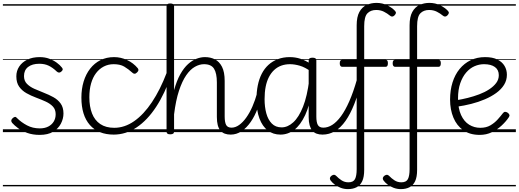

<svg xmlns="http://www.w3.org/2000/svg" viewBox="-20 -914 3588 1328"><path d="M254 19Q207 19 169 5.5Q131 -8 105 -27.5Q79 -47 64 -64Q57 -73 58 -81Q59 -89 68 -97Q77 -105 84 -105.5Q91 -106 98 -97Q127 -68 166.5 -47Q206 -26 255 -26Q289 -26 313.5 -38.5Q338 -51 351.5 -73Q365 -95 365 -124Q365 -157 345.5 -177.5Q326 -198 295 -212Q264 -226 229 -239Q194 -252 163 -269.5Q132 -287 112.5 -314.5Q93 -342 93 -386Q93 -424 113 -454Q133 -484 169 -501.5Q205 -519 254 -519Q291 -519 320.5 -508Q350 -497 372.5 -480.5Q395 -464 408 -447Q415 -439 413.5 -432Q412 -425 403 -418Q396 -412 388.5 -412Q381 -412 373 -419Q345 -446 317 -459.5Q289 -473 252 -473Q203 -473 174.5 -451Q146 -429 146 -388Q146 -355 166 -334.5Q186 -314 217 -300Q248 -286 283 -272.5Q318 -259 349 -242Q380 -225 399.5 -198Q419 -171 419 -129Q419 -93 401 -58.5Q383 -24 347 -2.5Q311 19 254 19ZM0 365H479V375H0ZM0 -20H479V0H0ZM0 -505H479V-500H0ZM0 -885H479V-875H0Z M767 17Q660 17 601.5 -49.5Q543 -116 543 -239Q543 -299 558.5 -350Q574 -401 603.5 -439Q633 -477 675 -498Q717 -519 769 -519Q815 -519 858.5 -499Q902 -479 933 -442Q938 -435 937.5 -428.5Q937 -422 928 -413Q919 -404 911 -404Q903 -404 897 -410Q867 -437 839 -453.5Q811 -470 766 -470Q729 -470 698 -454Q667 -438 644.5 -408.5Q622 -379 610 -337Q598 -295 598 -241Q598 -177 616.5 -129.5Q635 -82 673.5 -56Q712 -30 770 -30Q781 -30 786 -23Q791 -16 790.5 -6.5Q790 3 784 10Q778 17 767 17ZM459 365H994V375H459ZM459 -20H994V0H459ZM459 -505H994V-500H459ZM459 -885H994V-875H459Z M766 17Q757 17 752.5 10Q748 3 748.5 -6.5Q749 -16 754.5 -23Q760 -30 770 -30Q842 -30 908 -76Q974 -122 1031 -207.5Q1088 -293 1133 -411Q1137 -421 1146 -421Q1155 -421 1162 -414Q1169 -407 1165 -398Q1121 -268 1060 -175Q999 -82 924.5 -32.5Q850 17 766 17ZM994 365V375ZM994 -20V0ZM994 -505V-500ZM994 -885V-875Z M1576 17Q1553 17 1535 10.5Q1517 4 1504.5 -11Q1492 -26 1486 -49Q1480 -72 1480 -105V-344Q1480 -407 1460.5 -438.5Q1441 -470 1391 -470Q1360 -470 1328 -452Q1296 -434 1268 -393.5Q1240 -353 1218 -286.5Q1196 -220 1184 -123V-4Q1184 6 1177.5 10.5Q1171 15 1157 15Q1144 15 1138 10.5Q1132 6 1132 -4V-871Q1132 -881 1138 -885.5Q1144 -890 1157 -890Q1171 -890 1177.5 -885.5Q1184 -881 1184 -871V-290Q1202 -356 1227 -400.5Q1252 -445 1281 -471Q1310 -497 1340 -508Q1370 -519 1397 -519Q1436 -519 1466.5 -503.5Q1497 -488 1515.5 -452Q1534 -416 1534 -354V-109Q1534 -69 1544 -50Q1554 -31 1582 -31Q1593 -31 1598.5 -23.5Q1604 -16 1603.5 -7Q1603 2 1596 9.5Q1589 17 1576 17ZM994 365H1670V375H994ZM994 -20H1670V0H994ZM994 -505H1670V-500H994ZM994 -885H1670V-875H994Z M1575 17Q1564 17 1558.5 9.5Q1553 2 1553.5 -7Q1554 -16 1561 -23.5Q1568 -31 1581 -31Q1608 -31 1634 -49.5Q1660 -68 1683.5 -101Q1707 -134 1726 -177.5Q1745 -221 1759 -272Q1762 -282 1770 -284Q1778 -286 1785 -281.5Q1792 -277 1790 -266Q1780 -212 1761 -161.5Q1742 -111 1714 -70.5Q1686 -30 1651 -6.5Q1616 17 1575 17ZM1670 365V375ZM1670 -20V0ZM1670 -505V-500ZM1670 -885V-875Z M1920 17Q1869 17 1832 -11.5Q1795 -40 1774.5 -94.5Q1754 -149 1754 -227Q1754 -278 1763 -323Q1772 -368 1790.5 -404Q1809 -440 1837 -465.5Q1865 -491 1902 -505Q1939 -519 1984 -519Q2023 -519 2058 -507.5Q2093 -496 2131 -471V-419Q2090 -449 2053.5 -459.5Q2017 -470 1986 -470Q1953 -470 1925.5 -460Q1898 -450 1876.5 -430Q1855 -410 1840 -381Q1825 -352 1817.5 -314Q1810 -276 1810 -228Q1810 -174 1822 -130Q1834 -86 1860 -59.5Q1886 -33 1928 -33Q1970 -33 2008.5 -68Q2047 -103 2076 -176Q2105 -249 2119 -363L2139 -301Q2124 -189 2091 -118.5Q2058 -48 2014.5 -15.5Q1971 17 1920 17ZM2211 17Q2188 17 2170 10.5Q2152 4 2140 -10.5Q2128 -25 2121.5 -48Q2115 -71 2115 -104V-496Q2115 -506 2121.5 -510.5Q2128 -515 2142 -515Q2155 -515 2161.5 -510.5Q2168 -506 2168 -496V-108Q2168 -68 2178.5 -49.5Q2189 -31 2217 -31Q2227 -31 2231.5 -23.5Q2236 -16 2235.5 -7Q2235 2 2229 9.5Q2223 17 2211 17ZM1670 365H2305V375H1670ZM1670 -20H2305V0H1670ZM1670 -505H2305V-500H1670ZM1670 -885H2305V-875H1670Z M2210 17Q2199 17 2193.5 9.5Q2188 2 2188.5 -7Q2189 -16 2196 -23.5Q2203 -31 2216 -31Q2248 -31 2278.5 -50.5Q2309 -70 2338.5 -110Q2368 -150 2396 -213.5Q2424 -277 2449 -365Q2452 -375 2461 -375.5Q2470 -376 2477 -370.5Q2484 -365 2481 -355Q2458 -264 2430.5 -194.5Q2403 -125 2370 -78Q2337 -31 2297 -7Q2257 17 2210 17ZM2305 365V375ZM2305 -20V0ZM2305 -505V-500ZM2305 -885V-875Z M2387 394Q2360 394 2336.5 385Q2313 376 2294.5 362Q2276 348 2265 332Q2260 323 2262.5 315Q2265 307 2275 300Q2285 294 2292 295Q2299 296 2307 304Q2321 319 2342 333Q2363 347 2390 347Q2424 347 2435.5 324.5Q2447 302 2447 256V-452H2346Q2339 -452 2334.5 -458Q2330 -464 2330 -476Q2330 -500 2346 -500H2447V-739Q2447 -797 2465.5 -831Q2484 -865 2515.5 -879.5Q2547 -894 2584 -894Q2625 -894 2659 -877Q2693 -860 2713 -838Q2720 -830 2718 -822.5Q2716 -815 2708 -807Q2701 -800 2693 -799.5Q2685 -799 2677 -806Q2659 -821 2635.5 -833Q2612 -845 2582 -845Q2544 -845 2521.5 -822Q2499 -799 2499 -733V-500H2648Q2663 -500 2663 -477Q2663 -452 2648 -452H2499V261Q2499 310 2485.5 339Q2472 368 2446.5 381Q2421 394 2387 394ZM2305 365H2671V375H2305ZM2305 -20H2671V0H2305ZM2305 -505H2671V-500H2305ZM2305 -885H2671V-875H2305Z M2753 394Q2726 394 2702.5 385Q2679 376 2660.5 362Q2642 348 2631 332Q2626 323 2628.5 315Q2631 307 2641 300Q2651 294 2658 295Q2665 296 2673 304Q2687 319 2708 333Q2729 347 2756 347Q2790 347 2801.5 324.5Q2813 302 2813 256V-452H2712Q2705 -452 2700.5 -458Q2696 -464 2696 -476Q2696 -500 2712 -500H2813V-739Q2813 -797 2831.5 -831Q2850 -865 2881.5 -879.5Q2913 -894 2950 -894Q2991 -894 3025 -877Q3059 -860 3079 -838Q3086 -830 3084 -822.5Q3082 -815 3074 -807Q3067 -800 3059 -799.5Q3051 -799 3043 -806Q3025 -821 3001.5 -833Q2978 -845 2948 -845Q2910 -845 2887.5 -822Q2865 -799 2865 -733V-500H3014Q3029 -500 3029 -477Q3029 -452 3014 -452H2865V261Q2865 310 2851.5 339Q2838 368 2812.5 381Q2787 394 2753 394ZM2671 365H3037V375H2671ZM2671 -20H3037V0H2671ZM2671 -505H3037V-500H2671ZM2671 -885H3037V-875H2671Z M3298 19Q3230 19 3184.5 -13Q3139 -45 3116 -100.5Q3093 -156 3093 -225Q3093 -290 3110 -344Q3127 -398 3159 -437Q3191 -476 3235.5 -497.5Q3280 -519 3335 -519Q3387 -519 3420 -502.5Q3453 -486 3469.5 -458.5Q3486 -431 3486 -397Q3486 -359 3466.5 -327.5Q3447 -296 3412.5 -271Q3378 -246 3333.5 -227Q3289 -208 3239.5 -195.5Q3190 -183 3140 -176L3139 -221Q3176 -227 3216 -237Q3256 -247 3294.5 -261.5Q3333 -276 3363.5 -296Q3394 -316 3412 -340Q3430 -364 3430 -394Q3430 -431 3403 -450.5Q3376 -470 3328 -470Q3294 -470 3262 -456Q3230 -442 3204.5 -412.5Q3179 -383 3163.5 -338.5Q3148 -294 3148 -234Q3148 -164 3169 -118.5Q3190 -73 3225 -51.5Q3260 -30 3302 -30Q3343 -30 3372 -47Q3401 -64 3422.5 -88Q3444 -112 3460 -133Q3467 -141 3475 -140.5Q3483 -140 3492 -134Q3500 -128 3503 -120.5Q3506 -113 3500 -104Q3481 -75 3450.5 -46.5Q3420 -18 3382 0.5Q3344 19 3298 19ZM3022 365H3548V375H3022ZM3022 -20H3548V0H3022ZM3022 -505H3548V-500H3022ZM3022 -885H3548V-875H3022Z"/></svg>

Font: Playwrite GB S Guides
Style: Regular
Weight: 400
Designer: Veronika Burian, José Scaglione
Foundry: TypeTogether
Version: Version 1.003